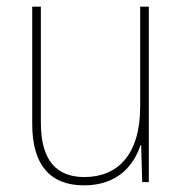

<svg xmlns="http://www.w3.org/2000/svg" viewBox="-20 -548 553 578"><path d="M428 -528H402V-227C402 -82 334 -15 234 -15C150 -15 103 -65 103 -179V-528H77V-174C77 -53 130 10 233 10C335 10 383 -51 403 -111H405L408 0H428Z"/></svg>

Font: Noto Sans Sinhala UI SemiCondensed Thin
Style: Regular
Weight: 100
Width: 4
Designer: Jelle Bosma - Monotype Design Team
Foundry: Monotype Imaging Inc.
Version: Version 2.006